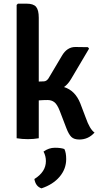

<svg xmlns="http://www.w3.org/2000/svg" viewBox="-20 -756 550 1050"><path d="M419 -191 449 -112Q471 -49 497 -31Q463 7 414 7Q385 7 370.5 -7Q356 -21 343 -55L307 -149Q293 -185 277.5 -197Q262 -209 240 -209Q218 -209 192 -207V0Q164 5 132.5 5Q101 5 71 0V-729L78 -736H125Q163 -736 177.5 -718.5Q192 -701 192 -659V-310L219 -311Q234 -311 245 -327L318 -450Q346 -499 392 -499Q438 -499 461 -498L467 -490L370 -326Q352 -295 330 -280Q391 -261 419 -191ZM218 73Q247 52 280 52Q313 52 332 59Q342 79 342 114Q342 168 306 210.5Q270 253 207 274Q175 264 168 223Q231 184 231 125Q231 97 218 73Z"/></svg>

Font: Signika Negative
Style: Semibold
Weight: 600
Designer: Anna Giedrys
Foundry: Anna Giedrys
Version: Version 1.001